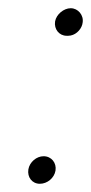

<svg xmlns="http://www.w3.org/2000/svg" viewBox="-20 -478 221 467"><path d="M49 -66C46 -47 58 -31 77 -31C95 -31 112 -45 115 -63C118 -82 105 -98 86 -98C69 -98 52 -84 49 -66ZM114 -426C111 -407 124 -391 142 -391H146C162 -391 176 -404 180 -418L181 -423C184 -441 170 -458 152 -458C135 -458 117 -443 114 -426Z"/></svg>

Font: Scribbler
Style: BdIta
Weight: 700
Designer: Mew Too
Foundry: Cannot Into Space Fonts
Version: Version 1.001